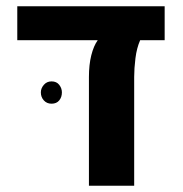

<svg xmlns="http://www.w3.org/2000/svg" viewBox="-20 -591 582 611"><path d="M263 0V-346Q263 -385 270.5 -415Q278 -445 291 -463H35V-571H504V-463H426Q415 -438 411 -405.5Q407 -373 407 -346V0ZM144 -332Q160 -332 168.5 -321Q177 -310 177 -297Q177 -282 168.5 -271.5Q160 -261 144 -261Q129 -261 119.5 -271.5Q110 -282 110 -297Q110 -310 119.5 -321Q129 -332 144 -332Z"/></svg>

Font: Assistant ExtraLight
Style: Bold
Weight: 700
Version: Version 3.000